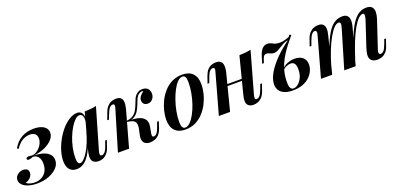

<svg xmlns="http://www.w3.org/2000/svg" viewBox="-23 -1251 4104 1977"><g transform="rotate(-20 2029.0 -262.5)"><path d="M139 -5Q181 -6 213.5 -24.5Q246 -43 264.5 -77Q283 -111 283 -157Q283 -204 262 -231.5Q241 -259 204 -260Q192 -254 178.5 -250.5Q165 -247 156 -247Q147 -247 141 -251Q135 -255 137 -264Q139 -272 146.5 -276Q154 -280 168 -280Q182 -280 187.5 -278Q193 -276 205 -276Q236 -279 264 -300.5Q292 -322 310 -353Q328 -384 328 -418Q328 -450 308.5 -468Q289 -486 251 -486Q208 -486 168 -462Q128 -438 96 -388L80 -396Q114 -461 173 -495.5Q232 -530 310 -530Q379 -530 418.5 -504Q458 -478 458 -434Q458 -395 427 -360Q396 -325 342.5 -301Q289 -277 219 -269Q312 -267 361 -236Q410 -205 410 -151Q410 -104 375 -67Q340 -30 282.5 -8Q225 14 155 14Q102 14 60.5 1Q19 -12 -4 -35.5Q-27 -59 -27 -88Q-27 -121 -0.5 -144.5Q26 -168 63 -168Q91 -168 106 -155Q121 -142 121 -119Q121 -100 111 -82.5Q101 -65 83.5 -52.5Q66 -40 44 -34Q51 -26 66 -19Q81 -12 100.5 -8.5Q120 -5 139 -5Z M641 -32Q659 -32 682 -53.5Q705 -75 729 -114Q753 -153 775 -207Q797 -261 813 -325L792 -217Q763 -132 730.5 -81Q698 -30 662.5 -8Q627 14 589 14Q535 14 509 -19.5Q483 -53 483 -109Q483 -161 500 -218.5Q517 -276 547.5 -331.5Q578 -387 617 -431.5Q656 -476 700 -503Q744 -530 788 -530Q822 -530 840 -501.5Q858 -473 849 -415L838 -409Q845 -451 834.5 -475Q824 -499 800 -499Q777 -499 751.5 -475Q726 -451 701 -410Q676 -369 655.5 -317Q635 -265 623 -209Q611 -153 611 -100Q611 -63 618.5 -47.5Q626 -32 641 -32ZM866 -516Q902 -517 933.5 -520Q965 -523 994 -530L865 -86Q861 -74 859.5 -61.5Q858 -49 861.5 -40.5Q865 -32 878 -32Q894 -32 911 -49Q928 -66 946 -118L961 -163H980L955 -90Q941 -49 920 -26.5Q899 -4 875.5 5Q852 14 829 14Q781 14 761 -16Q748 -38 751 -70Q754 -102 764 -139Z M1432 -72Q1428 -50 1431.5 -40.5Q1435 -31 1449 -31Q1464 -31 1480.5 -48.5Q1497 -66 1514 -117L1530 -162H1549L1525 -89Q1511 -49 1489.5 -26.5Q1468 -4 1442 5Q1416 14 1390 14Q1347 14 1325.5 -12.5Q1304 -39 1316 -95L1329 -155Q1341 -211 1320.5 -236Q1300 -261 1230 -267V-271Q1272 -274 1314 -270.5Q1356 -267 1388.5 -253Q1421 -239 1437 -211Q1453 -183 1444 -136ZM1492 -510Q1480 -510 1470.5 -506Q1461 -502 1452 -495Q1433 -480 1421 -452Q1409 -424 1397 -392Q1385 -360 1367 -331.5Q1349 -303 1319.5 -285Q1290 -267 1242 -268L1232 -267L1234 -278Q1281 -281 1309 -299.5Q1337 -318 1353 -346Q1369 -374 1380.5 -405Q1392 -436 1404 -463Q1416 -490 1437 -507Q1454 -521 1469.5 -525.5Q1485 -530 1498 -530Q1543 -530 1562 -506Q1581 -482 1580 -449Q1579 -429 1570 -411Q1561 -393 1544.5 -381.5Q1528 -370 1505 -370Q1476 -370 1462 -386.5Q1448 -403 1449 -424Q1449 -448 1465.5 -469.5Q1482 -491 1504 -505Q1501 -507 1498.5 -508.5Q1496 -510 1492 -510ZM1164 0H1042L1171 -431Q1176 -443 1178 -455.5Q1180 -468 1177 -476.5Q1174 -485 1160 -485Q1141 -485 1124.5 -466Q1108 -447 1090 -399L1072 -352H1053L1081 -427Q1095 -466 1115.5 -488.5Q1136 -511 1160.5 -520.5Q1185 -530 1210 -530Q1244 -530 1260.5 -517Q1277 -504 1281.5 -483Q1286 -462 1282.5 -437.5Q1279 -413 1273 -390Z M1932 -510Q1906 -510 1879 -483.5Q1852 -457 1828 -411.5Q1804 -366 1784.5 -310Q1765 -254 1754 -194.5Q1743 -135 1743 -81Q1743 -41 1753.5 -23.5Q1764 -6 1785 -6Q1810 -6 1837 -32Q1864 -58 1888.5 -102.5Q1913 -147 1932 -202.5Q1951 -258 1962 -318Q1973 -378 1973 -435Q1973 -477 1962.5 -493.5Q1952 -510 1932 -510ZM1625 -148Q1625 -193 1637.5 -245Q1650 -297 1675 -347.5Q1700 -398 1737.5 -439.5Q1775 -481 1825 -505.5Q1875 -530 1938 -530Q2010 -530 2050.5 -489.5Q2091 -449 2091 -368Q2091 -323 2078.5 -271Q2066 -219 2041 -168.5Q2016 -118 1978.5 -76.5Q1941 -35 1891 -10.5Q1841 14 1778 14Q1706 14 1665.5 -27Q1625 -68 1625 -148Z M2277 -279H2547V-259H2277ZM2271 0H2148L2268 -431Q2272 -443 2274.5 -455.5Q2277 -468 2273.5 -476.5Q2270 -485 2256 -485Q2237 -485 2221 -466Q2205 -447 2188 -399L2171 -352H2152L2178 -427Q2192 -466 2211.5 -488.5Q2231 -511 2255.5 -520.5Q2280 -530 2305 -530Q2339 -530 2355.5 -517Q2372 -504 2377 -483Q2382 -462 2379.5 -437.5Q2377 -413 2371 -390ZM2563 -85Q2556 -60 2557 -45.5Q2558 -31 2575 -31Q2594 -31 2610.5 -50.5Q2627 -70 2644 -117L2661 -164H2680L2654 -89Q2640 -49 2618.5 -26.5Q2597 -4 2572.5 5Q2548 14 2524 14Q2500 14 2483 5.5Q2466 -3 2458 -18Q2448 -36 2449.5 -62Q2451 -88 2461 -126L2561 -516Q2597 -517 2629 -520Q2661 -523 2688 -530Z M2957 14Q2900 14 2863 -2.5Q2826 -19 2809 -47.5Q2792 -76 2793 -112Q2794 -168 2831.5 -232.5Q2869 -297 2934.5 -363.5Q3000 -430 3083 -490Q3054 -486 3030.5 -474Q3007 -462 2986.5 -448.5Q2966 -435 2946 -425Q2926 -415 2904 -415Q2882 -415 2863.5 -425.5Q2845 -436 2825 -436Q2810 -436 2799.5 -425Q2789 -414 2780 -384L2770 -353H2751L2773 -426Q2782 -456 2795 -479Q2808 -502 2826 -515Q2844 -528 2869 -528Q2892 -528 2907.5 -520Q2923 -512 2942 -503.5Q2961 -495 2995 -495Q3015 -495 3033 -498Q3051 -501 3068.5 -506.5Q3086 -512 3104 -520L3114 -539L3135 -529Q3091 -477 3053.5 -427.5Q3016 -378 2988.5 -327.5Q2961 -277 2945 -223Q2929 -169 2926 -109Q2925 -89 2926 -64.5Q2927 -40 2937 -22Q2947 -4 2970 -4Q2994 -4 3020 -24.5Q3046 -45 3064 -83Q3082 -121 3082 -173Q3082 -210 3069.5 -232.5Q3057 -255 3025 -255Q3005 -255 2979.5 -244.5Q2954 -234 2938 -214L2933 -218Q2961 -257 3001.5 -272.5Q3042 -288 3080 -288Q3139 -288 3170.5 -259Q3202 -230 3202 -182Q3202 -150 3187.5 -116Q3173 -82 3143.5 -52.5Q3114 -23 3067.5 -4.5Q3021 14 2957 14Z M3390 0H3267L3387 -431Q3391 -443 3392.5 -455Q3394 -467 3390.5 -476Q3387 -485 3375 -485Q3356 -485 3340 -465.5Q3324 -446 3307 -399L3290 -352H3271L3297 -427Q3311 -467 3332.5 -489.5Q3354 -512 3378.5 -521Q3403 -530 3427 -530Q3460 -530 3476 -517Q3492 -504 3497 -483Q3502 -462 3498.5 -437.5Q3495 -413 3489 -390ZM3645 -414Q3651 -432 3653.5 -447.5Q3656 -463 3652 -472.5Q3648 -482 3633 -482Q3609 -482 3580.5 -452Q3552 -422 3522 -368Q3492 -314 3463.5 -241.5Q3435 -169 3410 -83L3425 -182Q3469 -310 3508.5 -386.5Q3548 -463 3592 -496.5Q3636 -530 3691 -530Q3723 -530 3739.5 -517Q3756 -504 3761.5 -482.5Q3767 -461 3763.5 -434Q3760 -407 3752 -379L3647 0H3522ZM3906 -414Q3915 -442 3915 -462Q3915 -482 3899 -482Q3875 -482 3848 -455Q3821 -428 3790.5 -374.5Q3760 -321 3729 -244Q3698 -167 3666 -66L3676 -145Q3712 -256 3745 -330Q3778 -404 3811 -448Q3844 -492 3879.5 -511Q3915 -530 3955 -530Q3998 -530 4016 -508Q4034 -486 4033 -452Q4032 -418 4019 -379L3921 -85Q3911 -55 3916 -43Q3921 -31 3936 -31Q3951 -31 3967.5 -48Q3984 -65 4003 -117L4019 -162H4038L4013 -89Q3999 -47 3977.5 -25Q3956 -3 3931.5 5.5Q3907 14 3884 14Q3855 14 3837 5.5Q3819 -3 3809 -19Q3797 -39 3799.5 -69Q3802 -99 3815 -139Z"/></g></svg>

Font: Playfair Display SemiBold
Style: Italic
Weight: 600
Italic angle: -14°
Designer: Claus Eggers Sørensen
Foundry: Claus Eggers Sørensen
Version: Version 1.203